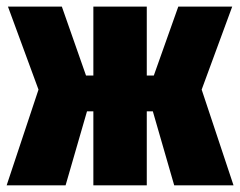

<svg xmlns="http://www.w3.org/2000/svg" viewBox="-35 -554 718 574"><path d="M659.2 -534.2 567.9 -286.1 663.1 0H485.8L421.9 -221.2H403.8V0H244.1V-221.2H225.1L161.1 0H-15.1L80.1 -286.1L-11.2 -534.2H149.9L222.2 -328.1H244.1V-534.2H403.8V-328.1H424.8L498 -534.2Z"/></svg>

Font: Fira Sans Compressed Heavy
Style: Regular
Weight: 900
Width: 1
Designer: Carrois Corporate & Edenspiekermann AG
Foundry: Carrois Corporate GbR & Edenspiekermann AG
Version: Version 4.203;PS 004.203;hotconv 1.0.88;makeotf.lib2.5.64775